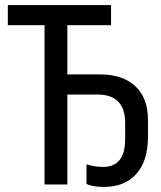

<svg xmlns="http://www.w3.org/2000/svg" viewBox="-20 -734 640 764"><path d="M324.2 -2V-80.1Q357.4 -69.8 390.1 -69.8Q478 -69.8 478 -180.2V-245.1Q478 -357.9 367.2 -357.9H248V0H157.2V-633.8H11.2V-713.9H421.9V-633.8H248V-438H377Q468.3 -438 518.6 -390.9Q568.8 -343.8 568.8 -256.8V-189.9Q568.8 -94.2 522.7 -42.2Q476.6 9.8 393.1 9.8Q350.1 9.8 324.2 -2Z"/></svg>

Font: Droid Sans Mono
Style: Regular
Weight: 400
Monospace: yes
Foundry: Ascender Corporation
Version: Version 1.00 build 112